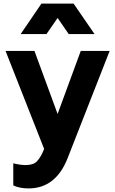

<svg xmlns="http://www.w3.org/2000/svg" viewBox="-20 -830 642 1070"><path d="M239 -640 301 -730 363 -640H507L390 -810H211L95 -640ZM140 220C239 220 313 164 357 51L591 -546H430L301 -195L172 -546H11L226 0L216 23C208 40 198 56 185 70C172 83 151 90 122 90C101 90 73 85 54 80V203C77 215 108 220 140 220Z"/></svg>

Font: Plus Jakarta Sans ExtraBold
Style: Regular
Weight: 800
Designer: Gumpita Rahayu
Foundry: Tokotype
Version: Version 2.071;gftools[0.9.30]